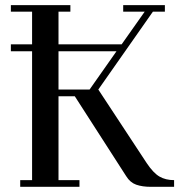

<svg xmlns="http://www.w3.org/2000/svg" viewBox="-20 -722 713 742"><path d="M22 -523.9V-550.8H104V-676.8H22V-702.1H252V-676.8H206.1V-550.8H450.2L539.1 -676.8H456.1V-702.1H617.2V-676.8H570.8L359.9 -376L546.9 -91.8Q572.8 -53.2 596.4 -39.6Q620.1 -25.9 652.8 -25.9V0H563Q529.8 0 506.3 -8.3Q482.9 -16.6 467.8 -41L269 -350.1H206.1V-25.9H287.1V0H58.1V-25.9H104V-523.9ZM206.1 -376H326.2L430.2 -523.9H206.1Z"/></svg>

Font: Dehuti Alt
Style: Bold
Weight: 700
Version: Version 1.2